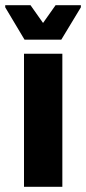

<svg xmlns="http://www.w3.org/2000/svg" viewBox="-51 -716 330 736"><path d="M41 0V-510H188V0ZM43 -564 -31 -688V-696H66L114 -628L162 -696H259V-688L184 -564Z"/></svg>

Font: Saira Condensed ExtraBold
Style: Regular
Weight: 800
Width: 3
Designer: Hector Gatti with collaboration of the Omnibus-Type team
Foundry: Omnibus-Type
Version: Version 1.101